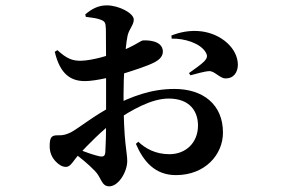

<svg xmlns="http://www.w3.org/2000/svg" viewBox="-20 -608 1040 705"><path d="M626 35C733.4 35 798.7 -40.4 798.7 -121.1C798.7 -225.2 724.6 -281.4 620.8 -281.4C532.6 -281.4 463.8 -253.3 392.1 -217.9C330.6 -187.5 264.1 -133.8 239.5 -121.7C223.6 -114.4 212.1 -110.4 193.3 -111.2C169.3 -111.7 162.4 -104.5 162.4 -70.8C162.4 -50.5 169 -30.6 185.6 -14C196.5 -3.1 207.9 4.8 222.5 4.8C240 4.8 248.1 -17.5 271.7 -42.8C302.4 -75.6 358.2 -133.4 401.9 -163C463.7 -204.7 536.2 -246.1 599.2 -246.1C678.8 -246.1 707 -197.3 707 -147.3C707 -83.9 662.3 -41.8 602.1 -41.8C550.4 -41.8 513.1 -63.2 488 -87.5L478.9 -79.9C507.2 -14 549.9 35 626 35ZM381.1 76.2C415 76.2 447.2 23.3 447.2 -17C447.2 -51.9 433.6 -80.1 433.6 -257.6C433.6 -327.6 439.1 -433.4 448.5 -477.2C454.2 -501.9 471.2 -516.2 471.2 -536.1C471.2 -559.9 415.9 -588.3 372.1 -588.3C340.2 -588.3 316.1 -574.7 293.1 -555.1L295.1 -546.2C318.7 -543.2 337.1 -541.1 351.6 -534.9C365.1 -529.1 368.1 -524.9 368.8 -500.1C369.6 -460 369.5 -330.1 369.5 -272C369.5 -184.7 370.5 -113.3 366.8 -50.2C365.8 -36.6 361.7 -31 345.2 -34.1C325.5 -38.5 294.2 -48.6 263.7 -62.2L251.3 -46.7C276.2 -28 302.2 -7.5 328.7 19.9C352.2 43.3 351.9 76.2 381.1 76.2ZM292.1 -310.2C333 -310.2 405.2 -329.1 426.4 -335.6C468.5 -348.8 519.6 -364.9 546.7 -378.9C567.8 -389.8 578.7 -403.2 578 -420.3C575.8 -462.3 514.3 -460.2 504.6 -459.5C496.1 -458.7 473 -438.5 418.6 -418.4C381.5 -404.7 318.7 -386 279.3 -385C245.8 -384 225.3 -392.5 190.7 -423.9L181.1 -417.8C201 -333.5 241.5 -310.2 292.1 -310.2ZM807.2 -320.2C839.1 -319.2 853.6 -343.9 853.4 -371.1C852.5 -430.5 793.2 -483.4 719.6 -492.9C676.4 -498.2 638.7 -489.2 609.4 -477.5L610.4 -466.1C654.9 -467.4 715.1 -450.9 735.9 -415C743.2 -401.5 740.3 -394.1 730.1 -382.9C720.8 -372.6 688.5 -350.1 673.9 -339.7L679.3 -331.5C696.7 -335.9 730.4 -346.2 748.2 -346.8C767.4 -347.8 787.7 -320.1 807.2 -320.2Z"/></svg>

Font: Source Han Serif CN VF
Style: Regular
Weight: 250
Designer: Ryoko NISHIZUKA 西塚涼子 (kana & ideographs); Frank Grießhammer (Latin, Greek & Cyrillic); Wenlong ZHANG 张文龙 (bopomofo); San
Foundry: Adobe
Version: Version 2.002;hotconv 1.1.0;makeotfexe 2.6.0